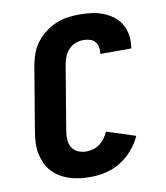

<svg xmlns="http://www.w3.org/2000/svg" viewBox="-84 -813 768 890"><g transform="rotate(-10 300.0 -367.5)"><path d="M271 8Q246 8 221 5Q196 2 172.5 -5.5Q149 -13 128.5 -25.5Q108 -38 92 -55Q76 -72 66 -94Q56 -116 51 -140Q46 -164 47 -189.5Q48 -215 52 -240L103 -545Q108 -573 117.5 -600Q127 -627 145 -651Q163 -675 187 -693.5Q211 -712 238 -723.5Q265 -735 293 -739Q321 -743 349 -743Q378 -743 406 -739.5Q434 -736 460 -726Q486 -716 507.5 -699.5Q529 -683 542.5 -660Q556 -637 560.5 -608.5Q565 -580 560 -552Q560 -550 559.5 -548.5Q559 -547 559 -546H413Q414 -546 414 -546.5Q414 -547 414 -548Q416 -563 413.5 -578Q411 -593 401.5 -603.5Q392 -614 378 -618.5Q364 -623 349 -623Q330 -623 311.5 -616.5Q293 -610 279 -595.5Q265 -581 257.5 -562.5Q250 -544 247 -526L196 -221Q193 -201 194 -180.5Q195 -160 205 -144Q215 -128 233 -120Q251 -112 271 -112Q287 -112 304 -116.5Q321 -121 335 -131.5Q349 -142 359.5 -156.5Q370 -171 377 -187L512 -143Q496 -108 470.5 -78.5Q445 -49 412.5 -29Q380 -9 343.5 -0.5Q307 8 271 8Z"/></g></svg>

Font: Iosevka Curly Heavy Extended
Style: Italic
Weight: 900
Width: 7
Italic angle: -9°
Monospace: yes
Designer: Belleve Invis
Foundry: Belleve Invis
Version: Version 11.1.0; ttfautohint (v1.8.3)